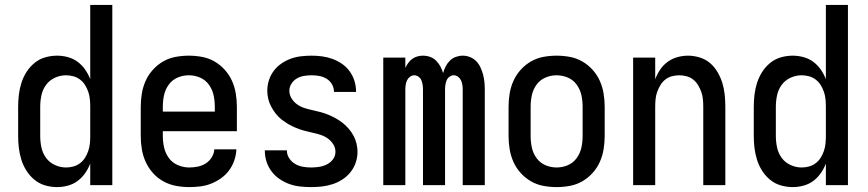

<svg xmlns="http://www.w3.org/2000/svg" viewBox="-20 -755 3540 783"><path d="M213 8Q188 8 164 1Q140 -6 121 -21.5Q102 -37 88.5 -58Q75 -79 67.5 -102.5Q60 -126 57 -150.5Q54 -175 54 -200V-320Q54 -345 57 -369.5Q60 -394 67.5 -417.5Q75 -441 88.5 -462Q102 -483 121 -498.5Q140 -514 164 -521Q188 -528 213 -528Q235 -528 257 -522Q279 -516 296.5 -503Q314 -490 327 -471.5Q340 -453 348 -432V-735H438V0H348V-88Q340 -67 327 -48.5Q314 -30 296.5 -17Q279 -4 257 2Q235 8 213 8ZM249 -72Q264 -72 279 -76Q294 -80 306.5 -89.5Q319 -99 327 -112Q335 -125 340 -139.5Q345 -154 346.5 -169.5Q348 -185 348 -200V-320Q348 -335 346.5 -350.5Q345 -366 340 -380.5Q335 -395 327 -408Q319 -421 306.5 -430.5Q294 -440 279 -444Q264 -448 249 -448Q226 -448 204 -438Q182 -428 168 -409Q154 -390 149 -366.5Q144 -343 144 -320V-200Q144 -177 149 -153.5Q154 -130 168 -111Q182 -92 204 -82Q226 -72 249 -72Z M752 8Q725 8 698 3Q671 -2 647 -15Q623 -28 604.5 -48.5Q586 -69 574.5 -94Q563 -119 558.5 -146Q554 -173 554 -200V-320Q554 -347 558.5 -374Q563 -401 574 -425.5Q585 -450 603.5 -470.5Q622 -491 645.5 -504.5Q669 -518 696 -523Q723 -528 750 -528Q777 -528 804 -523Q831 -518 854.5 -504.5Q878 -491 896.5 -470.5Q915 -450 926 -425.5Q937 -401 941.5 -374Q946 -347 946 -320V-220H644V-200Q644 -176 649.5 -152.5Q655 -129 669 -110Q683 -91 705.5 -81.5Q728 -72 752 -72Q769 -72 786.5 -75.5Q804 -79 819 -88.5Q834 -98 843.5 -113.5Q853 -129 854 -146H944Q943 -123 935.5 -101Q928 -79 914.5 -60.5Q901 -42 882 -28.5Q863 -15 842 -6.5Q821 2 798 5Q775 8 752 8ZM856 -300V-320Q856 -344 851 -367Q846 -390 832 -409.5Q818 -429 796 -438.5Q774 -448 750 -448Q726 -448 704 -438.5Q682 -429 668 -409.5Q654 -390 649 -367Q644 -344 644 -320V-300Z M1249 8Q1226 8 1203.5 5.5Q1181 3 1160 -4.5Q1139 -12 1120 -25Q1101 -38 1087.5 -56Q1074 -74 1067 -95.5Q1060 -117 1060 -140V-142H1150V-141Q1150 -124 1159.5 -109.5Q1169 -95 1183.5 -86.5Q1198 -78 1215 -75Q1232 -72 1249 -72Q1265 -72 1281.5 -74.5Q1298 -77 1313 -84.5Q1328 -92 1338 -105.5Q1348 -119 1348 -136Q1348 -153 1338.5 -167.5Q1329 -182 1315 -191.5Q1301 -201 1284.5 -206Q1268 -211 1251.5 -214.5Q1235 -218 1219 -222.5Q1203 -227 1187 -233.5Q1171 -240 1156.5 -248.5Q1142 -257 1128.5 -267.5Q1115 -278 1104.5 -291.5Q1094 -305 1086 -320Q1078 -335 1074 -351.5Q1070 -368 1070 -385Q1070 -406 1076.5 -427Q1083 -448 1096 -465.5Q1109 -483 1127 -495.5Q1145 -508 1165.5 -515.5Q1186 -523 1208 -525.5Q1230 -528 1251 -528Q1273 -528 1294.5 -525Q1316 -522 1336.5 -514.5Q1357 -507 1375 -494.5Q1393 -482 1406 -464Q1419 -446 1425.5 -425Q1432 -404 1432 -382V-380H1342V-381Q1342 -397 1334 -411Q1326 -425 1312.5 -433.5Q1299 -442 1283 -445Q1267 -448 1251 -448Q1236 -448 1220 -445.5Q1204 -443 1190.5 -435Q1177 -427 1168.5 -413.5Q1160 -400 1160 -385Q1160 -368 1169.5 -353Q1179 -338 1193 -328.5Q1207 -319 1223 -314Q1239 -309 1255.5 -305.5Q1272 -302 1288.5 -297.5Q1305 -293 1320.5 -286.5Q1336 -280 1351 -271.5Q1366 -263 1379 -252.5Q1392 -242 1403 -229Q1414 -216 1422 -201Q1430 -186 1434 -169Q1438 -152 1438 -136Q1438 -113 1430.5 -91.5Q1423 -70 1409.5 -53Q1396 -36 1377 -23.5Q1358 -11 1336.5 -4Q1315 3 1293 5.5Q1271 8 1249 8Z M1543 0V-520H1633V-478Q1638 -489 1645 -498.5Q1652 -508 1661.5 -515Q1671 -522 1682.5 -525Q1694 -528 1705 -528Q1720 -528 1734 -523Q1748 -518 1758.5 -507.5Q1769 -497 1776 -484Q1783 -471 1787 -457Q1791 -471 1797.5 -484Q1804 -497 1814.5 -507.5Q1825 -518 1839 -523Q1853 -528 1867 -528Q1883 -528 1897.5 -522Q1912 -516 1922.5 -505Q1933 -494 1939.5 -480Q1946 -466 1950 -451Q1954 -436 1955.5 -420.5Q1957 -405 1957 -390V0H1867V-390Q1867 -400 1865.5 -409.5Q1864 -419 1860 -427.5Q1856 -436 1848 -442Q1840 -448 1831 -448Q1821 -448 1813 -442Q1805 -436 1801.5 -427.5Q1798 -419 1796.5 -409.5Q1795 -400 1795 -390V0H1705V-390Q1705 -400 1703.5 -409.5Q1702 -419 1698.5 -427.5Q1695 -436 1687 -442Q1679 -448 1669 -448Q1660 -448 1652 -442Q1644 -436 1640 -427.5Q1636 -419 1634.5 -409.5Q1633 -400 1633 -390V0Z M2250 8Q2223 8 2196 3Q2169 -2 2145.5 -15.5Q2122 -29 2103.5 -49.5Q2085 -70 2074 -94.5Q2063 -119 2058.5 -146Q2054 -173 2054 -200V-320Q2054 -347 2058.5 -374Q2063 -401 2074 -425.5Q2085 -450 2103.5 -470.5Q2122 -491 2145.5 -504.5Q2169 -518 2196 -523Q2223 -528 2250 -528Q2277 -528 2304 -523Q2331 -518 2354.5 -504.5Q2378 -491 2396.5 -470.5Q2415 -450 2426 -425.5Q2437 -401 2441.5 -374Q2446 -347 2446 -320V-200Q2446 -173 2441.5 -146Q2437 -119 2426 -94.5Q2415 -70 2396.5 -49.5Q2378 -29 2354.5 -15.5Q2331 -2 2304 3Q2277 8 2250 8ZM2250 -72Q2274 -72 2296 -81.5Q2318 -91 2332 -110.5Q2346 -130 2351 -153Q2356 -176 2356 -200V-320Q2356 -344 2351 -367Q2346 -390 2332 -409.5Q2318 -429 2296 -438.5Q2274 -448 2250 -448Q2226 -448 2204 -438.5Q2182 -429 2168 -409.5Q2154 -390 2149 -367Q2144 -344 2144 -320V-200Q2144 -176 2149 -153Q2154 -130 2168 -110.5Q2182 -91 2204 -81.5Q2226 -72 2250 -72Z M2562 0V-520H2652V-432Q2660 -453 2672.5 -471.5Q2685 -490 2703 -503Q2721 -516 2742.5 -522Q2764 -528 2786 -528Q2810 -528 2834 -520.5Q2858 -513 2876 -497.5Q2894 -482 2906.5 -460.5Q2919 -439 2926 -416Q2933 -393 2935.5 -368.5Q2938 -344 2938 -320V0H2848V-320Q2848 -335 2846.5 -350.5Q2845 -366 2840 -380Q2835 -394 2827 -407.5Q2819 -421 2807 -430.5Q2795 -440 2780 -444Q2765 -448 2750 -448Q2735 -448 2720 -444Q2705 -440 2693 -430.5Q2681 -421 2673 -407.5Q2665 -394 2660 -380Q2655 -366 2653.5 -350.5Q2652 -335 2652 -320V0Z M3213 8Q3188 8 3164 1Q3140 -6 3121 -21.5Q3102 -37 3088.5 -58Q3075 -79 3067.5 -102.5Q3060 -126 3057 -150.5Q3054 -175 3054 -200V-320Q3054 -345 3057 -369.5Q3060 -394 3067.5 -417.5Q3075 -441 3088.5 -462Q3102 -483 3121 -498.5Q3140 -514 3164 -521Q3188 -528 3213 -528Q3235 -528 3257 -522Q3279 -516 3296.5 -503Q3314 -490 3327 -471.5Q3340 -453 3348 -432V-735H3438V0H3348V-88Q3340 -67 3327 -48.5Q3314 -30 3296.5 -17Q3279 -4 3257 2Q3235 8 3213 8ZM3249 -72Q3264 -72 3279 -76Q3294 -80 3306.5 -89.5Q3319 -99 3327 -112Q3335 -125 3340 -139.5Q3345 -154 3346.5 -169.5Q3348 -185 3348 -200V-320Q3348 -335 3346.5 -350.5Q3345 -366 3340 -380.5Q3335 -395 3327 -408Q3319 -421 3306.5 -430.5Q3294 -440 3279 -444Q3264 -448 3249 -448Q3226 -448 3204 -438Q3182 -428 3168 -409Q3154 -390 3149 -366.5Q3144 -343 3144 -320V-200Q3144 -177 3149 -153.5Q3154 -130 3168 -111Q3182 -92 3204 -82Q3226 -72 3249 -72Z"/></svg>

Font: Iosevka SS10 Medium
Style: Regular
Weight: 500
Monospace: yes
Designer: Belleve Invis
Foundry: Belleve Invis
Version: Version 28.0.6; ttfautohint (v1.8.4)